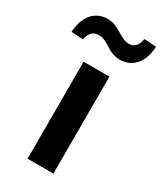

<svg xmlns="http://www.w3.org/2000/svg" viewBox="-248 -852 781 924"><g transform="rotate(30 142.0 -390.0)"><path d="M70.1 -539.1H213.6V0H70.1ZM68.6 -775.6Q90.8 -775.6 109.6 -768.4Q128.4 -761.2 152.6 -745.8Q173.1 -733.9 186.2 -728.1Q199.2 -722.4 212.9 -722.4Q237.5 -722.4 251 -736.8Q264.4 -751.2 269 -779.8L335.9 -775.6Q332.8 -708.7 300.2 -671.6Q267.6 -634.5 215.8 -634.5Q193.8 -634.5 173.7 -642Q153.6 -649.4 130.9 -664.8Q112.1 -676.5 98.6 -681.8Q85.2 -687 71.3 -687Q46.6 -687 32.8 -672.6Q19 -658.2 14.4 -630.4L-51.8 -634.5Q-48.6 -701.2 -15.9 -738.4Q16.8 -775.6 68.6 -775.6Z"/></g></svg>

Font: Min Sans VF VF
Style: Regular
Weight: 400
Designer: Jinseong-Kim, NotoSansCJK, Nunito
Foundry: Jinseong-Kim
Version: Version 1.420;Glyphs 3.1.2 (3151)